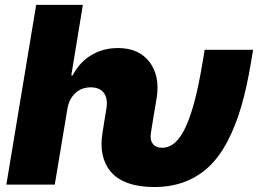

<svg xmlns="http://www.w3.org/2000/svg" viewBox="-20 -747 1049 777"><path d="M5.7 0 126.4 -727.3H315.3L268.5 -441.8H274.1Q300.8 -494.3 348.7 -523.4Q396.7 -552.6 457.4 -552.6Q542.6 -552.6 585.6 -495.4Q628.6 -438.2 613.6 -348L600.9 -272.7L590.9 -210.2Q585.9 -181.8 598 -165.5Q610.1 -149.1 636.4 -149.1Q666.2 -149.1 690.9 -172.4Q715.6 -195.7 735.3 -241.8Q755 -288 770.4 -349.3Q785.9 -410.5 799.7 -494.3L808.2 -545.5H1004.3L995.7 -494.3Q979 -393.1 956.1 -315.2Q933.2 -237.2 900.6 -174.9Q867.9 -112.6 825.5 -72.4Q783 -32.3 727.6 -11.2Q672.2 9.9 603.7 9.9Q543 9.9 498.4 -6Q453.8 -22 428.8 -51.5Q403.8 -81 395.2 -120.9Q386.7 -160.9 394.9 -210.2L404.8 -272.7L410.5 -306.8Q417.3 -347.7 400.6 -370.6Q383.9 -393.5 346.6 -393.5Q310.4 -393.5 285 -370.2Q259.6 -346.9 252.8 -306.8L201.7 0Z"/></svg>

Font: Karasuma Gothic
Style: Italic
Weight: 900
Italic angle: -9.39999°
Designer: Rasmus Andersson / Ryoko Nishizuka
Foundry: Genbu
Version: Version 1.00